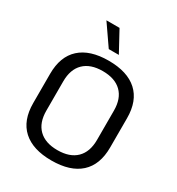

<svg xmlns="http://www.w3.org/2000/svg" viewBox="-215 -1058 1111 1204"><g transform="rotate(30 340.5 -456.0)"><path d="M62 -244V-456Q62 -581 133.5 -646Q205 -711 340 -711Q476 -711 547.5 -646Q619 -581 619 -456V-244Q619 -119 547.5 -54Q476 11 340 11Q205 11 133.5 -54Q62 -119 62 -244ZM524 -244V-456Q524 -543 476.5 -589.5Q429 -636 340 -636Q252 -636 204.5 -589.5Q157 -543 157 -456V-244Q157 -157 204.5 -110.5Q252 -64 340 -64Q429 -64 476.5 -110.5Q524 -157 524 -244ZM200 -923H295L376 -774H303Z"/></g></svg>

Font: KoHo Medium
Style: Regular
Weight: 500
Version: Version 1.000; ttfautohint (v1.6)